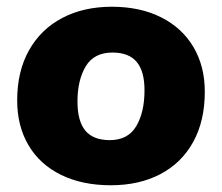

<svg xmlns="http://www.w3.org/2000/svg" viewBox="-20 -542 658 570"><path d="M31 -244Q31 -330 66 -392.5Q101 -455 164.5 -488.5Q228 -522 312 -522Q396 -522 458.5 -490.5Q521 -459 554.5 -402Q588 -345 588 -270Q588 -183 553.5 -120.5Q519 -58 456 -25Q393 8 309 8Q224 8 161 -23Q98 -54 64.5 -111Q31 -168 31 -244ZM409 -274Q409 -331 385.5 -358.5Q362 -386 314 -386Q259 -386 234.5 -345Q210 -304 210 -241Q210 -182 233.5 -154Q257 -126 306 -126Q360 -126 384.5 -167.5Q409 -209 409 -274Z"/></svg>

Font: Muli Black
Style: Italic
Weight: 900
Italic angle: -4.541°
Designer: Vernon Adams
Foundry: Vernon Adams
Version: Version 2.001